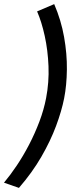

<svg xmlns="http://www.w3.org/2000/svg" viewBox="-92 -757 395 943"><path d="M1 165.8 -72.4 140.2Q-41.8 103.8 -9.8 56.2Q22.2 8.6 50.8 -46.4Q79.4 -101.4 101.4 -159.6Q123.4 -217.8 134.4 -275Q149.4 -353.2 146.2 -431.9Q143 -510.6 127.7 -580.4Q112.4 -650.2 90.2 -701L174.2 -736.8Q208.2 -657.8 222.8 -575.1Q237.4 -492.4 236.5 -415.4Q235.6 -338.4 223 -274Q210.8 -212.2 183.4 -138.5Q156 -64.8 111.2 12.8Q66.4 90.4 1 165.8Z"/></svg>

Font: Wittgenstein
Style: Italic
Weight: 400
Italic angle: -11°
Designer: Jörg Drees
Foundry: Jörg Drees
Version: Version 1.500